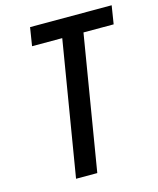

<svg xmlns="http://www.w3.org/2000/svg" viewBox="-111 -813 733 891"><g transform="rotate(-15 255.5 -367.5)"><path d="M143 0 250 -647H105L119 -735H511L497 -647H352L245 0Z"/></g></svg>

Font: Iosevka Semibold
Style: Italic
Weight: 600
Italic angle: -9°
Monospace: yes
Designer: Belleve Invis
Foundry: Belleve Invis
Version: Version 32.5.0; ttfautohint (v1.8.4)